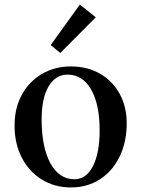

<svg xmlns="http://www.w3.org/2000/svg" viewBox="-20 -809 621 844"><path d="M292 15Q220 15 163.5 -20Q107 -55 75.5 -116.5Q44 -178 44 -257Q44 -333 75.5 -391.5Q107 -450 163.5 -483.5Q220 -517 292 -517Q364 -517 419.5 -485Q475 -453 506 -396.5Q537 -340 537 -267Q537 -185 506 -121Q475 -57 419.5 -21Q364 15 292 15ZM307 -21Q359 -21 388.5 -78.5Q418 -136 418 -236Q418 -350 380.5 -415.5Q343 -481 277 -481Q224 -481 193.5 -429Q163 -377 163 -285Q163 -162 201.5 -91.5Q240 -21 307 -21ZM245 -576 203 -611 331 -789 401 -733Z"/></svg>

Font: Wittgenstein Medium
Style: Regular
Weight: 500
Designer: Jörg Drees
Foundry: Jörg Drees
Version: Version 1.500